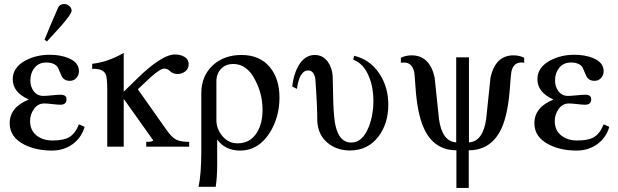

<svg xmlns="http://www.w3.org/2000/svg" viewBox="-20 -731 3080 957"><path d="M401.9 -98.6Q385.3 -43.5 341.3 -12Q297.4 19.5 238.8 19.5Q161.1 19.5 103 -9.3Q28.8 -45.9 28.3 -116.2Q28.3 -196.8 123.5 -234.9Q43.5 -270.5 43.5 -335.9Q43.5 -396 108.4 -430.2Q161.6 -458 227.1 -458Q279.3 -458 318.8 -442.4Q373.5 -420.9 373.5 -376Q373.5 -356.9 360.8 -342.5Q348.1 -328.1 328.1 -328.1Q298.8 -328.1 287.1 -352.1Q277.8 -373.5 268.1 -395.5Q251.5 -419.4 210.4 -419.4Q173.8 -419.4 152.6 -393.6Q131.3 -367.7 131.3 -330.6Q131.3 -299.8 147 -277.8Q164.6 -253.4 194.8 -252.9Q210 -252.9 238.8 -255.9Q267.6 -258.8 281.7 -258.8Q312 -258.8 311.5 -235.8Q311.5 -209 280.8 -209Q268.1 -209 241.2 -212.2Q214.4 -215.3 200.7 -215.3Q168.9 -215.3 149.4 -188Q129.9 -160.6 129.9 -127.4Q129.9 -80.6 163.6 -54.7Q194.3 -30.8 242.2 -30.8Q296.9 -30.8 324.2 -46.9Q355 -64.5 373.5 -111.3ZM336.9 -677.2Q336.9 -662.1 283.7 -600.6Q249 -562.5 213.9 -524.4L202.1 -533.2Q223.6 -587.9 270 -693.8Q278.8 -711.4 300.3 -710.9Q314 -710.9 325.4 -701.2Q336.9 -691.4 336.9 -677.2Z M922.9 0H709V-23.9Q743.2 -23.9 743.2 -32.2Q743.2 -33.2 596.7 -238.3V0H514.6V-280.8Q514.6 -344.2 507.3 -359.9Q493.2 -390.6 439.5 -387.7V-413.1Q516.1 -420.9 596.7 -467.3V-273.9Q688.5 -364.7 715.3 -386.7Q801.8 -459.5 851.6 -459.5Q878.4 -459.5 897.5 -448.7Q920.4 -436 920.4 -410.6Q920.4 -389.2 904.1 -375.7Q887.7 -362.3 865.7 -362.3Q841.8 -362.3 828.4 -375.7Q814.9 -389.2 798.3 -389.2Q779.3 -389.2 730.5 -345.7Q698.7 -316.4 667 -286.1L809.6 -84Q835.4 -46.9 857.4 -35.4Q879.4 -23.9 922.9 -23.9Z M1373 -244.6Q1373 -147.9 1325.2 -70.3Q1268.1 19.5 1177.7 19.5Q1102.5 19.5 1062.5 -35.6V86.4Q1062.5 152.8 1055.2 200.2H969.7Q983.4 134.8 983.4 22.9V-266.6Q983.4 -352.1 1041 -405.8Q1097.2 -457 1183.6 -457Q1275.4 -457 1325.7 -395.5Q1373 -337.9 1373 -244.6ZM1288.6 -183.6Q1288.6 -260.3 1253.9 -328.1Q1212.9 -412.1 1143.1 -412.1Q1104.5 -412.1 1081.5 -387.7Q1058.6 -363.3 1058.6 -324.2V-132.3Q1058.6 -87.9 1088.9 -52.2Q1119.1 -16.6 1163.6 -16.6Q1227.5 -16.6 1260.7 -70.3Q1288.6 -115.7 1288.6 -183.6Z M1915.5 -209Q1915.5 -117.2 1867.7 -52.2Q1814.5 19 1725.1 19Q1657.2 19 1611.3 -20.3Q1565.4 -59.6 1561.5 -126Q1561.5 -202.6 1551.8 -337.9Q1544.4 -379.9 1516.1 -379.9Q1472.7 -379.9 1460 -288.1L1436.5 -299.8Q1442.9 -358.4 1466.3 -400.9Q1498 -457 1548.8 -457Q1589.4 -457 1613.8 -423.3Q1635.3 -394 1638.2 -351.1Q1639.2 -309.1 1641.1 -224.6Q1644 -136.7 1653.3 -100.6Q1672.9 -20.5 1730 -20.5Q1787.6 -20.5 1818.4 -99.6Q1841.3 -159.2 1841.3 -227.1Q1841.3 -294.4 1819.8 -347.2Q1793.9 -413.6 1740.7 -433.6L1745.1 -453.1Q1825.7 -433.6 1872.1 -362.3Q1915.5 -295.9 1915.5 -209Z M2592.8 -418.5Q2584 -419.4 2577.6 -419.4Q2539.6 -419.4 2529.3 -375Q2526.9 -366.2 2522 -299.8Q2512.7 -163.1 2480 -91.8Q2429.2 18.1 2316.4 18.1V205.6H2254.9V18.1Q2142.6 18.1 2092.8 -91.8Q2059.6 -163.6 2050.8 -299.8Q2046.9 -365.2 2043.5 -376Q2031.7 -419.4 1993.7 -419.4Q1986.3 -419.4 1978 -418.5V-442.9Q2002 -455.1 2031.7 -455.1Q2122.1 -455.1 2146.5 -344.2Q2156.7 -241.2 2168 -137.7Q2183.6 -25.4 2253.9 -21.5V-445.3H2317.4V-21.5Q2387.2 -25.4 2403.3 -137.7Q2413.6 -241.2 2424.8 -344.2Q2449.2 -455.1 2539.6 -455.1Q2569.8 -455.1 2592.8 -442.9Z M3017.1 -98.6Q3000.5 -43.5 2956.5 -12Q2912.6 19.5 2854 19.5Q2776.4 19.5 2718.3 -9.3Q2644 -45.9 2643.6 -116.2Q2643.6 -196.8 2738.8 -234.9Q2658.7 -270.5 2658.7 -335.9Q2658.7 -396 2723.6 -430.2Q2776.9 -458 2842.3 -458Q2894.5 -458 2934.1 -442.4Q2988.8 -420.9 2988.8 -376Q2988.8 -356.9 2976.1 -342.5Q2963.4 -328.1 2943.4 -328.1Q2914.1 -328.1 2902.3 -352.1Q2893.1 -373.5 2883.3 -395.5Q2866.7 -419.4 2825.7 -419.4Q2789.1 -419.4 2767.8 -393.6Q2746.6 -367.7 2746.6 -330.6Q2746.6 -299.8 2762.2 -277.8Q2779.8 -253.4 2810.1 -252.9Q2825.2 -252.9 2854 -255.9Q2882.8 -258.8 2897 -258.8Q2927.2 -258.8 2926.8 -235.8Q2926.8 -209 2896 -209Q2883.3 -209 2856.4 -212.2Q2829.6 -215.3 2815.9 -215.3Q2784.2 -215.3 2764.6 -188Q2745.1 -160.6 2745.1 -127.4Q2745.1 -80.6 2778.8 -54.7Q2809.6 -30.8 2857.4 -30.8Q2912.1 -30.8 2939.5 -46.9Q2970.2 -64.5 2988.8 -111.3Z"/></svg>

Font: Accordance
Style: Regular
Weight: 400
Version: Version 1.1 (build May 11, 2018) Miklal Software Solutions, 